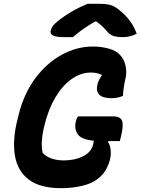

<svg xmlns="http://www.w3.org/2000/svg" viewBox="-20 -963 734 1003"><path d="M387 -355H571Q610 -355 618 -331Q626 -307 612 -250L606 -226H547L544 -221Q555 -207 558 -180.5Q561 -154 554 -127Q547 -101 533 -76Q519 -51 490 -28Q462 -5 410 7.5Q358 20 299 20Q191 20 131.5 -24Q72 -68 58 -149.5Q44 -231 72 -342L77 -362Q105 -475 165 -555Q225 -635 303.5 -677.5Q382 -720 466 -720Q508 -720 546.5 -709.5Q585 -699 604 -679Q627 -657 635 -623Q643 -589 637 -560Q630 -529 627 -509Q624 -489 622 -462Q594 -450 563 -450Q472 -450 489 -522Q492 -534 498 -546Q504 -558 513 -571Q489 -584 454 -584Q402 -584 354 -550Q306 -516 269 -453.5Q232 -391 212 -307L207 -286Q200 -254 198.5 -222Q197 -190 203 -164Q220 -145 249 -135Q278 -125 313 -125Q369 -125 411.5 -145.5Q454 -166 465 -203Q469 -216 470 -228Q405 -234 386 -262Q367 -290 376 -327Q378 -337 380.5 -342.5Q383 -348 387 -355ZM437 -943H501Q536 -943 558 -936.5Q580 -930 604 -910Q669 -858 694 -787Q662 -769 620 -769Q595 -769 576.5 -774Q558 -779 544 -794Q532 -808 519 -821Q506 -834 483 -851H477Q434 -826 406.5 -805.5Q379 -785 361 -769H316Q272 -769 257 -777.5Q242 -786 244 -800Q246 -811 254 -824Q262 -837 281 -852Q350 -907 437 -943Z"/></svg>

Font: Recursive Sn Csl St XBd
Style: Italic
Weight: 800
Italic angle: -15°
Version: Version 1.079;hotconv 1.0.112;makeotfexe 2.5.65598; ttfautoh